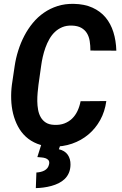

<svg xmlns="http://www.w3.org/2000/svg" viewBox="-20 -741 627 984"><path d="M524.9 -223.1Q517.6 -169.4 493.7 -126Q469.7 -82.5 433.1 -51.8Q396.5 -21 349.1 -4.6Q301.8 11.7 248 10.3Q204.6 9.3 170.9 -4.2Q137.2 -17.6 112.5 -40.3Q87.9 -63 71.8 -93.5Q55.7 -124 47.1 -158.9Q38.6 -193.8 37.4 -231.7Q36.1 -269.5 41 -307.1L55.2 -402.8Q61 -442.4 73.5 -481.9Q85.9 -521.5 104.5 -557.1Q123 -592.8 148.2 -623.3Q173.3 -653.8 205.1 -675.8Q236.8 -697.8 275.1 -710Q313.5 -722.2 358.4 -721.2Q413.1 -720.2 453.6 -701.9Q494.1 -683.6 520.8 -651.9Q547.4 -620.1 561 -576.7Q574.7 -533.2 576.2 -481.4L443.4 -481.9Q443.4 -507.8 439.7 -530.8Q436 -553.7 425.5 -570.8Q415 -587.9 396.5 -598.4Q377.9 -608.9 348.6 -609.9Q320.8 -610.8 299.3 -601.8Q277.8 -592.8 261.5 -577.4Q245.1 -562 233.2 -541Q221.2 -520 212.9 -496.8Q204.6 -473.6 199.2 -449.7Q193.8 -425.8 190.9 -403.8L177.2 -306.6Q174.8 -288.6 172.9 -266.6Q170.9 -244.6 171.1 -222.2Q171.4 -199.7 175.3 -178.2Q179.2 -156.7 189 -139.9Q198.7 -123 215.3 -112.5Q231.9 -102.1 257.8 -101.1Q287.1 -99.6 310.1 -108.4Q333 -117.2 349.6 -133.3Q366.2 -149.4 377 -172.1Q387.7 -194.8 393.1 -222.2ZM292 -4.9 281.7 23.9Q312 30.8 326.9 51.8Q341.8 72.8 341.3 103.5Q340.8 127 333 145Q325.2 163.1 311.8 176Q298.3 189 280.8 197.8Q263.2 206.5 243.4 211.9Q223.6 217.3 203.1 220Q182.6 222.7 163.6 223.1L166.5 143.1Q177.2 142.6 188 140.1Q198.7 137.7 207.8 132.8Q216.8 127.9 223.1 119.9Q229.5 111.8 231.9 99.1Q233.9 86.4 228 79.6Q222.2 72.8 212.4 69.6Q202.6 66.4 191.2 65.7Q179.7 64.9 171.4 64L192.9 -4.4Z"/></svg>

Font: Roboto Mono
Style: Bold Italic
Weight: 700
Designer: Google
Version: Version 2.000985; 2015; ttfautohint (v1.3)